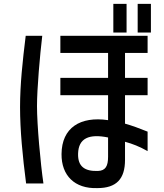

<svg xmlns="http://www.w3.org/2000/svg" viewBox="-20 -900 840 986"><path d="M630 -880H562V-733H630ZM83 -350C83 -230 96 -98 114 42H203C188 -60 170 -259 170 -355C170 -444 185 -616 197 -716H112C96 -586 83 -467 83 -350ZM290 -411H535V-283C392 -304 297 -244 296 -109C295 1 363 70 480 66C578 66 622 19 622 -79V-172C662 -161 695 -148 738 -124V-224C696 -241 658 -255 622 -265V-411H738V-500H622V-628H738V-716H290V-628H535V-500H290ZM381 -111C383 -190 437 -214 535 -194V-95C535 -47 522 -23 482 -22C415 -20 379 -45 381 -111ZM687 -733H755V-880H687Z"/></svg>

Font: コーポレート・ロゴ ver3 Medium
Style: Regular
Weight: 500
Designer: [KANA_main] LOGOTYPE.JP [Source Han Sans] Ryoko NISHIZUKA 西塚涼子 (kana, bopomofo & ideographs); Paul D. Hunt (Latin, Greek
Version: Version 12.001;FEAKit 1.0